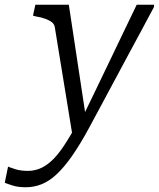

<svg xmlns="http://www.w3.org/2000/svg" viewBox="-113 -557 669 809"><path d="M194 24 227 -15 250 -55 177 -537H36L26 -491L37 -488Q62 -484 79 -477.5Q96 -471 106 -463Q116 -455 118 -442ZM231 -55 219 -49Q185 14 157.5 55.5Q130 97 105 120Q80 143 55.5 153Q31 163 5 163Q-26 163 -48 156Q-70 149 -79 145L-93 213Q-84 217 -60.5 224.5Q-37 232 -5 232Q31 232 63 219Q95 206 126 177Q157 148 190 101Q223 54 260 -14Q288 -66 316 -118Q344 -170 371.5 -221.5Q399 -273 426.5 -324Q454 -375 481.5 -426Q509 -477 536 -528V-537H463Q434 -477 405 -416.5Q376 -356 347 -295.5Q318 -235 289 -175Q260 -115 231 -55Z"/></svg>

Font: Roboto Serif 20pt Light
Style: Italic
Weight: 300
Italic angle: -10°
Version: Version 1.007